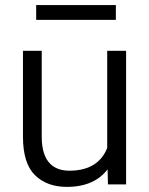

<svg xmlns="http://www.w3.org/2000/svg" viewBox="-20 -729 590 759"><path d="M478.5 0V-528.3H403.8V-144C382.8 -91.3 337.9 -54.2 254.4 -54.2C196.3 -54.2 145 -84 145 -188V-528.3H70.8V-189C70.8 -117.7 86.9 -66.9 118.7 -36.1C150.4 -5.4 192.4 9.8 244.1 9.8C320.3 9.8 372.1 -16.1 405.3 -59.6L406.7 0ZM123 -709V-650.4H438V-709Z"/></svg>

Font: Vazirmatn Light
Style: Regular
Weight: 300
Designer: Saber Rastikerdar
Foundry: Saber Rastikerdar
Version: Version 33.003